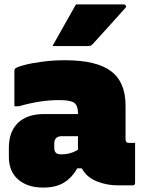

<svg xmlns="http://www.w3.org/2000/svg" viewBox="-20 -837 640 867"><path d="M547 -360V-208Q547 -192 560 -192H590V-11Q590 0 579 0H512Q461 0 416 -18.5Q371 -37 349 -77H329Q307 -37 270.5 -13.5Q234 10 175 10Q104 10 62 -26.5Q20 -63 20 -129V-169Q20 -242 61 -282Q102 -322 180 -322H332V-328Q332 -360 315.5 -372.5Q299 -385 247 -385Q201 -385 155 -377.5Q109 -370 65 -357H45V-517Q45 -524 48 -527Q55 -534 88.5 -543Q122 -552 171.5 -558.5Q221 -565 274 -565Q416 -565 481.5 -515.5Q547 -466 547 -360ZM225 -171Q225 -154 232.5 -147Q240 -140 256 -140Q299 -140 332 -161V-222H258Q242 -222 233 -213Q225 -205 225 -189ZM323 -817H539Q545 -817 548 -811.5Q551 -806 546 -801Q508 -758 474.5 -721.5Q441 -685 397 -636Q391 -629 376 -629H217Q243 -676 269.5 -722.5Q296 -769 323 -817Z"/></svg>

Font: Recursive Sn Lnr St XBk
Style: Regular
Weight: 1000
Version: Version 1.079;hotconv 1.0.112;makeotfexe 2.5.65598; ttfautoh